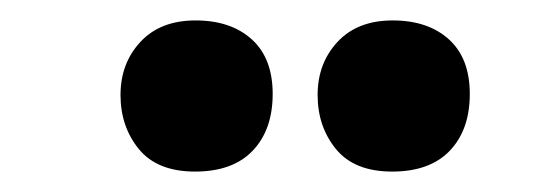

<svg xmlns="http://www.w3.org/2000/svg" viewBox="-20 -711 540 188"><path d="M309 -565Q291 -587 291 -618Q291 -649 310.5 -670Q330 -691 364.5 -691Q399 -691 419.5 -672.5Q440 -654 440 -619Q440 -584 420.5 -563.5Q401 -543 364 -543Q327 -543 309 -565ZM116 -565Q98 -587 98 -618Q98 -649 117.5 -670Q137 -691 171.5 -691Q206 -691 226.5 -672.5Q247 -654 247 -619Q247 -584 227.5 -563.5Q208 -543 171 -543Q134 -543 116 -565Z"/></svg>

Font: SVN-Abril Fatface
Style: Regular
Weight: 400
Designer: Veronika Burian, Jos? Scaglione
Foundry: TypeTogether
Version: Version 1.001